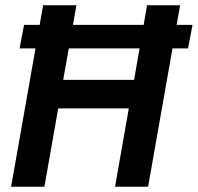

<svg xmlns="http://www.w3.org/2000/svg" viewBox="-20 -706 748 726"><path d="M22 0 143 -686H269L219 -404H487L536 -686H661L540 0H415L467 -296H200L148 0ZM54 -523 71 -612H708L691 -523Z"/></svg>

Font: Archivo SemiCondensed SemiBold
Style: Italic
Weight: 600
Width: 4
Italic angle: -10°
Designer: Hector Gatti
Foundry: Omnibus-Type
Version: Version 2.001